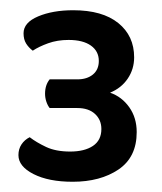

<svg xmlns="http://www.w3.org/2000/svg" viewBox="-20 -718 316 375"><path d="M131 -563Q150 -563 161.5 -572.5Q173 -582 173 -599Q173 -618 157.5 -629Q142 -640 114 -640Q92 -640 74 -633.5Q56 -627 44 -619Q36 -625 31 -633Q26 -641 26 -653Q26 -674 54.5 -686Q83 -698 123 -698Q180 -698 211 -673Q242 -648 242 -606Q242 -583 229.5 -564.5Q217 -546 195 -537Q218 -529 232.5 -508.5Q247 -488 247 -460Q247 -411 211.5 -387Q176 -363 122 -363Q75 -363 45.5 -378Q16 -393 16 -415Q16 -427 22 -436Q28 -445 38 -450Q51 -440 70 -431Q89 -422 117 -422Q145 -422 161.5 -433Q178 -444 178 -466Q178 -484 165.5 -495.5Q153 -507 131 -507H77Q73 -512 70.5 -519.5Q68 -527 68 -535Q68 -552 77 -563Z"/></svg>

Font: Baloo 2 Medium
Style: Regular
Weight: 500
Designer: Sarang Kulkarni and Ek Type
Foundry: Ek Type
Version: Version 1.640;hotconv 1.0.111;makeotfexe 2.5.65597; ttfautoh